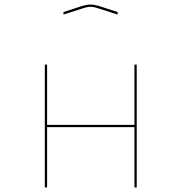

<svg xmlns="http://www.w3.org/2000/svg" viewBox="-20 -914 799 844"><path d="M177 -90V-630H187V-365H571V-630H581V-90H571V-355H187V-90ZM497 -850 410 -878Q403 -880 395.5 -882Q388 -884 378 -884Q368 -884 360.5 -882Q353 -880 346 -878L259 -850V-861L342 -888Q351 -890 359 -892Q367 -894 378 -894Q389 -894 397 -892Q405 -890 414 -888L497 -861Z"/></svg>

Font: Bungee Hairline
Style: Regular
Weight: 400
Designer: David Jonathan Ross
Foundry: David Jonathan Ross
Version: Version 1.001;PS 1.0;hotconv 1.0.72;makeotf.lib2.5.5900